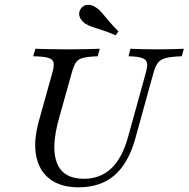

<svg xmlns="http://www.w3.org/2000/svg" viewBox="-20 -776 793 807"><path d="M310.4 11.3Q235.9 11.3 190.5 -22.7Q145.1 -56.8 132.4 -118.8Q119.6 -180.9 143.2 -266.9L200 -470.2Q208.1 -499.2 205 -513.3Q201.8 -527.4 182.3 -533.1Q162.7 -538.7 119.7 -539.5L128.5 -571Q151 -570.2 186.6 -569.4Q222.1 -568.5 266.7 -568.5Q306.2 -568.5 340.1 -569.4Q373.9 -570.2 399.3 -571L390.5 -539.5Q349.4 -537.9 328.8 -532.7Q308.2 -527.4 298.9 -513.3Q289.7 -499.1 281.6 -470.1L228.2 -279.2Q193.1 -154 220 -89.2Q246.9 -24.5 332.4 -24.5Q401.4 -24.5 447.5 -67.9Q493.6 -111.3 518.5 -201.1L592.5 -468.7Q600.5 -497.7 597.7 -511.8Q594.8 -525.9 577 -532.3Q559.1 -538.7 520.2 -539.5L528.2 -571Q547.8 -570.2 576.8 -569.4Q605.8 -568.5 640.7 -568.5Q676.1 -568.5 704.9 -569.4Q733.6 -570.2 752.7 -571L743.9 -539.5Q700.7 -538 677.9 -532.3Q655.1 -526.6 643.9 -512.1Q632.7 -497.6 624.7 -468.6L548.2 -191.7Q519.1 -88.9 460.7 -38.8Q402.2 11.3 310.4 11.3ZM466 -627.7Q434 -641.9 409.6 -649.3Q385.2 -656.7 368 -662.6Q350.9 -668.5 338.5 -676.6Q319.1 -690.2 314.2 -707.4Q309.4 -724.6 319.1 -738.6Q329.5 -754.2 348 -755.7Q366.4 -757.2 385.7 -743Q398.1 -734.9 409.5 -721.1Q420.9 -707.2 436.8 -688.5Q452.6 -669.8 477.9 -643.7Z"/></svg>

Font: Playfair 5pt SemiExpanded Light 12pt
Style: Italic
Weight: 300
Italic angle: -15.6°
Version: Version 2.000;gftools[0.9.28]